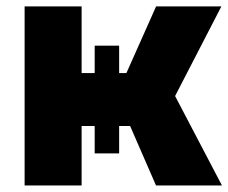

<svg xmlns="http://www.w3.org/2000/svg" viewBox="-20 -565 696 585"><path d="M55 0V-545.5H228.7V-342.3H268.5V-425.8H343V-342.3H365.1L455.6 -545.5H654.5L513.5 -272.4L656.2 0H455.3L376.4 -181.1H343V-97.7H268.5V-181.1H228.7V0Z"/></svg>

Font: Inter UI Extra Bold
Style: Regular
Weight: 800
Designer: Rasmus Andersson
Foundry: rsms
Version: 3.2;8d6f07862